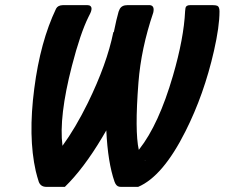

<svg xmlns="http://www.w3.org/2000/svg" viewBox="-20 -727 874 747"><path d="M320.3 -707Q323.7 -707 327.1 -706.1Q344.7 -699.7 328.1 -668.9Q326.2 -665.5 324.2 -661.1Q292.5 -597.2 259.8 -470.7Q208.5 -272 223.1 -159.7Q273.4 -228.5 321.8 -326.7Q396 -478.5 420.9 -601.6L422.9 -602.5Q433.1 -653.3 441.4 -681.6Q443.4 -687 445.8 -691.9Q454.1 -707 475.6 -707H563.5Q582.5 -704.6 576.2 -677.7Q528.8 -538.1 518.6 -405.3Q503.9 -216.3 520 -144Q521 -145 522 -146.5Q597.7 -242.7 652.8 -432.1Q695.3 -578.1 700.2 -683.6Q700.7 -692.4 701.7 -696.3Q704.1 -707 719.7 -707H807.6Q818.8 -707 825.2 -704.6Q834 -700.7 834 -682.6Q834 -624 812.5 -529.3Q773.9 -359.4 701.7 -216.3Q613.8 -41 517.6 0H450.2Q447.3 0 444.3 -0.5Q432.1 -2.4 425.8 -19.5Q399.4 -94.7 393.6 -219.7Q386.2 -206.5 377.9 -192.9Q305.2 -70.8 232.4 0H159.2Q138.2 -0.5 130.9 -19.5Q124.5 -39.1 119.1 -61.5Q88.9 -195.3 113.3 -382.3Q136.7 -564.9 198.2 -693.4Q205.1 -706.5 224.6 -707ZM541.5 -104.5Q544.9 -102.5 547.9 -102.5Z"/></svg>

Font: Allan
Style: Bold
Weight: 500
Italic angle: -14.3°
Version: Version 1.002